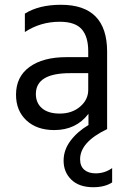

<svg xmlns="http://www.w3.org/2000/svg" viewBox="-20 -537 534 803"><path d="M230 -62Q281 -62 315 -91Q349 -120 349 -161V-231H273Q130 -231 130 -144Q130 -106 156 -84Q182 -62 230 -62ZM449 226Q418 246 370 246Q311 246 278.5 214.5Q246 183 246 135Q246 90 275 51.5Q304 13 350 -14V-61Q298 7 207 7Q134 7 90.5 -33.5Q47 -74 47 -141Q47 -216 103.5 -257Q160 -298 258 -298H349V-323Q349 -384 321.5 -415Q294 -446 230 -446Q149 -446 84 -403V-480Q143 -517 235 -517Q428 -517 428 -321V3Q315 57 315 129Q315 158 332.5 173Q350 188 380 188Q418 188 449 166Z"/></svg>

Font: Hind Siliguri Fixed
Style: Regular
Weight: 400
Designer: Jyotish Sonowal
Foundry: Indian Type Foundry
Version: Version 1.001;October 28, 2021;FontCreator 12.0.0.2565 64-bi